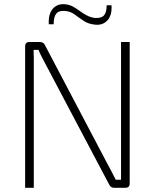

<svg xmlns="http://www.w3.org/2000/svg" viewBox="-20 -889 732 909"><path d="M594 -690V-20Q594 0 574 0H520Q512 0 506.5 -3.5Q501 -7 497 -15L199 -579Q190 -596 180 -615Q170 -634 162 -653H139Q140 -634 140 -615Q140 -596 140 -578V0H99V-670Q99 -690 119 -690H169Q178 -690 183.5 -686.5Q189 -683 193 -675L483 -124Q494 -104 505.5 -82Q517 -60 528 -38H553Q553 -62 553 -85.5Q553 -109 553 -132V-690ZM287 -869Q309 -867 326 -857.5Q343 -848 358.5 -836.5Q374 -825 391 -816Q408 -807 429 -804Q460 -802 472.5 -816.5Q485 -831 485 -864H508Q511 -818 489.5 -793.5Q468 -769 432 -772Q399 -775 376.5 -790Q354 -805 334 -820Q314 -835 289 -837Q259 -840 246.5 -824.5Q234 -809 234 -774H211Q209 -807 218.5 -829Q228 -851 246 -861Q264 -871 287 -869Z"/></svg>

Font: Exo 2 ExtraLight
Style: Regular
Weight: 250
Designer: Natanael Gama
Foundry: Natanael Gama
Version: Version 2.010